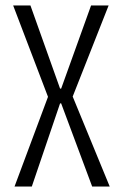

<svg xmlns="http://www.w3.org/2000/svg" viewBox="-20 -680 448 700"><path d="M33 0 155 -327 28 -660H91L199 -357H203L312 -660H376L245 -328L380 0H316L203 -303H199L96 0Z"/></svg>

Font: Bricolage Grotesque Condensed ExtraLight
Style: Regular
Weight: 250
Width: 3
Designer: Mathieu Triay
Foundry: Atelier Triay
Version: Version 1.000;gftools[0.9.30]